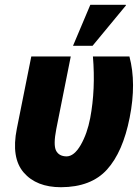

<svg xmlns="http://www.w3.org/2000/svg" viewBox="-20 -761 569 791"><path d="M253.9 -116.7Q285.2 -116.7 312.5 -163.6Q339.4 -210.4 351.6 -274.4Q374 -393.1 362.8 -528.3H513.2Q542.5 -418.5 514.2 -276.4Q486.3 -134.8 420.9 -62.5Q355.5 9.8 231.4 10.3Q129.9 10.3 77.6 -50.3Q25.4 -110.8 49.3 -230.5L108.9 -528.3H271.5L211.9 -229.5Q199.2 -164.1 210.9 -140.6Q222.7 -117.2 253.9 -116.7ZM352.1 -741.2H498L499 -738.8L361.3 -572.3H280.8Z"/></svg>

Font: Roboto-BlackItalic
Style: Italic
Weight: 900
Italic angle: -12°
Designer: Google
Version: Version 1.100141; 2013